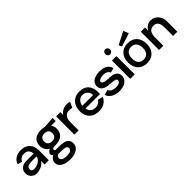

<svg xmlns="http://www.w3.org/2000/svg" viewBox="156 -1627 2890 2890"><g transform="rotate(-45 1600.5 -182.0)"><path d="M222.2 -407.2Q311 -407.2 363 -355.2Q415 -303.2 415 -211.9V0H325.2V-75.2Q296.9 -33.7 247.3 -9.8Q197.8 14.2 148.9 14.2Q109.4 13.7 80.1 -5.9Q50.8 -25.4 37.8 -52.2Q24.9 -79.1 24.9 -107.9Q24.9 -165.5 64.5 -198.7Q104 -231.9 159.2 -231.9H325.2Q324.2 -248.5 319.3 -264.4Q314.5 -280.3 303.7 -297.4Q293 -314.5 272.2 -324.7Q251.5 -335 223.1 -335Q205.6 -335 190.2 -331.3Q174.8 -327.6 164.1 -321.8Q153.3 -315.9 144.5 -309.1Q135.7 -302.2 130.6 -295.2Q125.5 -288.1 121.8 -282.2Q118.2 -276.4 116.7 -272.5L115.2 -269L42 -288.1Q56.2 -342.8 105.7 -375Q155.3 -407.2 222.2 -407.2ZM172.9 -61Q207.5 -61.5 242.4 -77.1Q277.3 -92.8 300.3 -118.7Q323.2 -144.5 323.2 -171.9H243.2Q212.9 -171.9 194.1 -170.2Q175.3 -168.5 156.7 -163.1Q138.2 -157.7 128.2 -145.8Q118.2 -133.8 115.2 -115.2Q111.8 -92.8 125 -77.6Q138.2 -62.5 172.9 -61Z M904.8 -411.1V-342.8H805.7Q835.9 -308.6 835.9 -251Q835.9 -175.8 788.3 -132.8Q740.7 -89.8 653.8 -89.8Q611.8 -89.8 595.2 -83.7Q578.6 -77.6 578.6 -60.1Q578.6 -54.2 581.1 -50Q583.5 -45.9 588.6 -43.5Q593.8 -41 598.9 -39.6Q604 -38.1 612.5 -37.8Q621.1 -37.6 627 -37.6Q632.8 -37.6 642.8 -37.8Q652.8 -38.1 657.7 -38.1Q695.3 -38.1 723.4 -35.4Q751.5 -32.7 778.1 -24.9Q804.7 -17.1 821.3 -4.2Q837.9 8.8 847.9 30.3Q857.9 51.8 857.9 81.1Q857.9 146 802.7 183.6Q747.6 221.2 657.7 221.2Q557.6 221.2 499.5 180.9Q441.4 140.6 450.7 78.1Q459 20 516.6 -7.8Q483.9 -31.2 495.8 -64.5Q507.8 -97.7 550.8 -110.8Q513.2 -129.4 491.9 -166.7Q470.7 -204.1 470.7 -251Q470.7 -326.2 518.3 -366.7Q565.9 -407.2 653.8 -407.2Q690.4 -407.2 729 -397ZM653.8 -166Q695.8 -166 718.8 -188Q741.7 -210 741.7 -249Q741.7 -289.1 718.8 -311Q695.8 -333 653.8 -333Q610.8 -333 587.4 -311.3Q564 -289.6 564 -249Q564 -209 587.4 -187.5Q610.8 -166 653.8 -166ZM669.9 36.1 575.7 35.2Q544.4 56.2 543.5 84.5Q542.5 112.8 571.8 129.9Q594.7 143.6 639.9 146.2Q685.1 148.9 715.8 139.2Q736.3 131.8 748 117.9Q759.8 104 759.8 86.9Q759.8 60.5 738 48.8Q716.3 37.1 669.9 36.1Z M1049.8 -330.1Q1085 -380.4 1146 -399.2Q1207 -418 1262.7 -395L1222.7 -306.2Q1219.2 -307.6 1212.9 -310.1Q1206.5 -312.5 1187 -315.2Q1167.5 -317.9 1148.4 -315.9Q1049.8 -304.2 1049.8 -173.8V0H959.5V-389.2H1049.8Z M1354.5 -160.2Q1364.3 -111.8 1396 -86.4Q1427.7 -61 1478.5 -61Q1509.8 -61 1538.3 -77.9Q1566.9 -94.7 1580.6 -121.1L1663.6 -100.1Q1640.6 -45.9 1591.3 -15.9Q1542 14.2 1477.5 14.2Q1422.4 14.2 1378.9 -3.2Q1335.4 -20.5 1304.7 -60.5Q1273.9 -100.6 1266.6 -160.2Q1256.8 -269.5 1312.5 -338.4Q1368.2 -407.2 1468.8 -407.2Q1574.7 -407.2 1624.8 -340.3Q1674.8 -273.4 1664.6 -160.2ZM1466.8 -337.9Q1421.4 -337.9 1389.4 -306.2Q1357.4 -274.4 1351.6 -223.1H1580.6Q1580.1 -272.9 1547.6 -304.9Q1515.1 -336.9 1466.8 -337.9Z M2009.8 -1Q1961.9 17.1 1911.4 18.3Q1860.8 19.5 1819.1 5.9Q1777.3 -7.8 1746.6 -36.1Q1715.8 -64.5 1706.5 -102.1L1788.6 -125Q1793 -103.5 1810.8 -88.6Q1828.6 -73.7 1855.5 -66.9Q1902.8 -54.2 1947 -64.5Q1991.2 -74.7 1999.5 -99.1Q2008.3 -123.5 1993.4 -138.2Q1978.5 -152.8 1933.6 -154.8Q1822.8 -161.1 1780.8 -178.2Q1738.3 -196.3 1721.2 -232.7Q1704.1 -269 1717.8 -313Q1732.4 -362.8 1792.2 -387.5Q1852.1 -412.1 1934.6 -404.8Q1994.6 -400.4 2033.2 -370.8Q2071.8 -341.3 2082.5 -293L2007.8 -272.9Q2001.5 -293.9 1982.2 -308.1Q1962.9 -322.3 1938 -327.1Q1913.1 -332 1885.7 -330.1Q1858.4 -328.1 1835.4 -318.8Q1815.4 -311 1806.9 -298.6Q1798.3 -286.1 1801.5 -274.4Q1804.7 -262.7 1819.6 -253.2Q1834.5 -243.7 1857.4 -240.2Q1880.4 -237.3 1924.3 -234.1Q1968.3 -231 1978.5 -230Q2039.1 -224.1 2068.8 -190.4Q2098.6 -156.7 2092.8 -105Q2088.4 -70.8 2066.2 -43.2Q2043.9 -15.6 2009.8 -1Z M2192.4 -475.1Q2172.9 -475.1 2159.4 -489.5Q2146 -503.9 2146 -524.9V-528.8Q2146 -550.3 2159.4 -565.2Q2172.9 -580.1 2192.4 -580.1H2199.2Q2218.8 -580.1 2232.4 -565.2Q2246.1 -550.3 2246.1 -528.8V-524.9Q2246.1 -504.4 2232.4 -490.2Q2218.8 -476.1 2199.2 -475.1ZM2147.9 0V-389.2H2243.2V0Z M2403.8 -432.1 2381.8 -481 2585 -585 2617.2 -499ZM2498 14.2Q2406.2 14.2 2352.1 -42.5Q2297.9 -99.1 2297.9 -195.8Q2297.9 -293 2352.1 -350.1Q2406.2 -407.2 2498 -407.2Q2590.3 -407.2 2643.8 -350.1Q2697.3 -293 2696.8 -195.8Q2696.8 -99.1 2643.1 -42.5Q2589.4 14.2 2498 14.2ZM2498 -61Q2553.2 -61 2582.5 -95.9Q2611.8 -130.9 2611.8 -195.8Q2610.8 -261.2 2581.8 -296.6Q2552.7 -332 2498 -332Q2442.4 -332 2412.6 -296.6Q2382.8 -261.2 2382.8 -195.8Q2382.8 -130.9 2412.6 -95.9Q2442.4 -61 2498 -61Z M2982.9 -405.8Q3055.2 -405.8 3103 -354Q3150.9 -302.2 3150.9 -225.1V0H3061V-178.2Q3061 -251 3036.1 -285.4Q3011.2 -319.8 2958 -319.8Q2907.2 -319.8 2879.6 -283Q2852.1 -246.1 2852.1 -178.2V-168V0H2761.7V-389.2H2852.1V-320.8Q2873.5 -360.4 2907.5 -383.1Q2941.4 -405.8 2982.9 -405.8Z"/></g></svg>

Font: Neutral Grotesk
Style: Regular
Weight: 400
Designer: Nawras Khrais
Foundry: Nawras Khrais
Version: Version 1.000;PS 001.000;hotconv 1.0.88;makeotf.lib2.5.64775